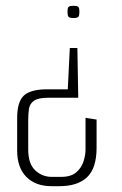

<svg xmlns="http://www.w3.org/2000/svg" viewBox="-20 -491 421 660"><path d="M246 -326 249 -155H146Q111 -155 96.5 -144.5Q82 -134 79.5 -116.5Q77 -99 77 -78V23Q77 72 101 94.5Q125 117 158 117H190Q224 117 242 101.5Q260 86 267 64Q274 42 274 23V-86L312 -80V17Q312 87 279.5 118Q247 149 184 149H157Q102 149 70.5 117Q39 85 39 27V-85Q39 -140 61 -161.5Q83 -183 137 -184H213L220 -326ZM233 -471Q247 -471 250 -466.5Q253 -462 253 -451Q253 -439 250 -434Q247 -429 233 -429Q218 -429 215 -434Q212 -439 212 -451Q212 -462 215 -466.5Q218 -471 233 -471Z"/></svg>

Font: Smooch Sans Thin Light
Style: Regular
Weight: 300
Version: Version 1.010